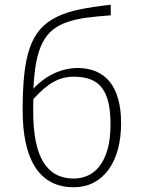

<svg xmlns="http://www.w3.org/2000/svg" viewBox="-20 -764 593 799"><path d="M483.9 -251Q483.9 -191.4 470.7 -142.6Q457.5 -93.8 432.1 -58.6Q406.7 -23.4 370.1 -4.2Q333.5 15.1 286.1 15.1Q231.9 15.1 191.9 -6.6Q151.9 -28.3 125.7 -69.6Q99.6 -110.8 86.9 -170.2Q74.2 -229.5 74.2 -305.2Q74.2 -391.6 81.1 -455.3Q87.9 -519 104.2 -565.4Q120.6 -611.8 147.7 -642.6Q174.8 -673.3 215.6 -693.4Q256.3 -713.4 312 -724.9Q367.7 -736.3 440.9 -744.1V-700.2Q384.3 -696.3 339.4 -690.2Q294.4 -684.1 259.5 -672.1Q224.6 -660.2 199.5 -639.9Q174.3 -619.6 157.5 -587.2Q140.6 -554.7 131.3 -507.6Q122.1 -460.4 119.1 -395Q135.7 -413.6 156.7 -429.4Q177.7 -445.3 201.4 -456.8Q225.1 -468.3 250.7 -474.6Q276.4 -481 303.2 -481Q345.7 -481 379.4 -466.8Q413.1 -452.6 436.3 -424.1Q459.5 -395.5 471.7 -352.3Q483.9 -309.1 483.9 -251ZM439.9 -247.1Q439.9 -299.8 431.2 -337.4Q422.4 -375 403.8 -398.9Q385.3 -422.9 356.4 -433.8Q327.6 -444.8 288.1 -444.8Q265.1 -444.8 244.9 -439.9Q224.6 -435.1 204.3 -424.1Q184.1 -413.1 163.3 -395.5Q142.6 -377.9 119.1 -352.1Q118.2 -338.4 118.2 -325.9Q118.2 -313.5 118.2 -299.8Q118.2 -158.2 160.2 -89.6Q202.1 -21 287.1 -21Q317.4 -21 345.2 -33.2Q373 -45.4 394 -72.3Q415 -99.1 427.5 -142.1Q439.9 -185.1 439.9 -247.1Z"/></svg>

Font: Clear Sans Thin
Style: Regular
Weight: 250
Foundry: Intel Corporation
Version: Version 1.00